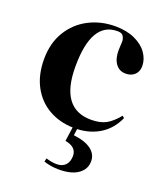

<svg xmlns="http://www.w3.org/2000/svg" viewBox="-133 -584 761 894"><g transform="rotate(20 247.0 -137.5)"><path d="M280 15 276 47Q334 54 363.5 76.5Q393 99 393 134Q393 173 359.5 197Q326 221 264 221Q225 221 189 209L193 192Q222 201 246 201Q274 201 289.5 184.5Q305 168 305 139Q305 95 248 85L258 15Q191 13 138 -17.5Q85 -48 54.5 -104.5Q24 -161 24 -239Q24 -318 59 -376Q94 -434 153.5 -465Q213 -496 285 -496Q340 -496 381 -477.5Q422 -459 443.5 -428.5Q465 -398 465 -364Q465 -337 448 -321Q431 -305 404 -305Q372 -305 354 -329.5Q336 -354 336 -395Q336 -408 337 -418.5Q338 -429 338 -437Q338 -446 337 -450Q333 -466 325 -472Q317 -478 301 -478Q173 -478 173 -256Q173 -48 326 -48Q371 -48 400 -64Q429 -80 458 -116L468 -108Q443 -51 394.5 -19.5Q346 12 280 15Z"/></g></svg>

Font: DeepMind Serif Display
Style: Regular
Weight: 800
Designer: Frank Grießhammer / Modifications: Colophon Foundry
Foundry: Colophon Foundry
Version: Version 5.002